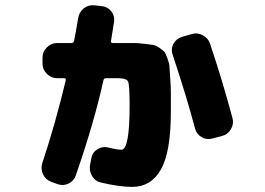

<svg xmlns="http://www.w3.org/2000/svg" viewBox="-20 -678 1040 754"><path d="M805 -506Q854 -360 893 -214Q899 -192 887 -171Q875 -150 852 -144L814 -134Q791 -128 771.5 -139.5Q752 -151 746 -173Q713 -298 658 -463Q650 -485 661 -505.5Q672 -526 694 -533L732 -544Q755 -551 776.5 -539.5Q798 -528 805 -506ZM451 -509Q487 -509 505 -509Q523 -509 547.5 -506Q572 -503 582 -501.5Q592 -500 606.5 -490Q621 -480 625.5 -474.5Q630 -469 637.5 -449Q645 -429 645.5 -416Q646 -403 648.5 -370Q651 -337 651 -313Q651 -289 651 -240Q651 -81 612 -12.5Q573 56 499 56Q450 56 377 39Q354 34 341.5 13Q329 -8 334 -32L339 -58Q343 -80 362.5 -92Q382 -104 404 -99Q439 -90 457 -90Q489 -90 489 -264Q489 -344 483 -357.5Q477 -371 441 -371H396Q388 -371 386 -362Q350 -198 278 10Q270 33 249 43Q228 53 206 45L181 36Q159 28 149 6.5Q139 -15 146 -37Q198 -194 238 -362Q240 -371 232 -371H204Q181 -371 164 -388Q147 -405 147 -428V-452Q147 -475 164 -492Q181 -509 204 -509H261Q269 -509 271 -518Q277 -547 287 -607Q291 -631 309.5 -645.5Q328 -660 352 -657L379 -654Q402 -652 416.5 -634Q431 -616 428 -593L416 -518Q414 -509 423 -509Z"/></svg>

Font: Rounded Mplus 1c Black
Style: Regular
Weight: 900
Version: Version 1.059.20150529